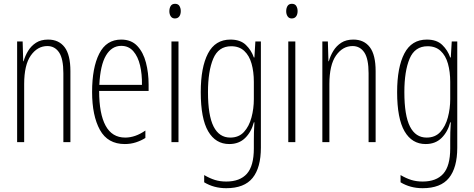

<svg xmlns="http://www.w3.org/2000/svg" viewBox="-20 -747 2492 1009"><path d="M233 -539Q289 -539 319.5 -499Q350 -459 350 -373V0H313V-362Q313 -438 290.5 -471.5Q268 -505 229 -505Q177 -505 142 -455.5Q107 -406 107 -305V0H70V-529H99L102 -425H104Q112 -454 128 -480Q144 -506 169.5 -522.5Q195 -539 233 -539Z M617 -539Q670 -539 701.5 -505.5Q733 -472 747 -418Q761 -364 761 -303V-269H501Q501 -149 535 -86.5Q569 -24 638 -24Q691 -24 744 -61V-22Q722 -8 694.5 1Q667 10 636 10Q546 10 505 -64.5Q464 -139 464 -264Q464 -391 501.5 -465Q539 -539 617 -539ZM617 -506Q567 -506 537 -455.5Q507 -405 502 -301H726Q727 -357 716 -403.5Q705 -450 680.5 -478Q656 -506 617 -506Z M900 -727Q916 -727 923 -715.5Q930 -704 930 -689Q930 -671 922 -660.5Q914 -650 899 -650Q885 -650 877.5 -661Q870 -672 870 -688Q870 -704 877 -715.5Q884 -727 900 -727ZM918 -529V0H881V-529Z M1191 -539Q1243 -539 1272 -511Q1301 -483 1314 -445H1317L1322 -529H1351V29Q1351 134 1307.5 188Q1264 242 1169 242Q1104 242 1053 211V173Q1082 190 1109 198.5Q1136 207 1169 207Q1241 207 1277.5 166Q1314 125 1314 33V-8Q1314 -30 1314.5 -52Q1315 -74 1317 -104H1314Q1301 -54 1268.5 -22Q1236 10 1185 10Q1113 10 1074 -57Q1035 -124 1035 -263Q1035 -393 1073 -466Q1111 -539 1191 -539ZM1195 -504Q1128 -504 1100.5 -438.5Q1073 -373 1073 -263Q1073 -140 1102.5 -82Q1132 -24 1190 -24Q1235 -24 1262 -53.5Q1289 -83 1301.5 -129.5Q1314 -176 1314 -226V-317Q1314 -370 1302 -412.5Q1290 -455 1263.5 -479.5Q1237 -504 1195 -504Z M1514 -727Q1530 -727 1537 -715.5Q1544 -704 1544 -689Q1544 -671 1536 -660.5Q1528 -650 1513 -650Q1499 -650 1491.5 -661Q1484 -672 1484 -688Q1484 -704 1491 -715.5Q1498 -727 1514 -727ZM1532 -529V0H1495V-529Z M1837 -539Q1893 -539 1923.5 -499Q1954 -459 1954 -373V0H1917V-362Q1917 -438 1894.5 -471.5Q1872 -505 1833 -505Q1781 -505 1746 -455.5Q1711 -406 1711 -305V0H1674V-529H1703L1706 -425H1708Q1716 -454 1732 -480Q1748 -506 1773.5 -522.5Q1799 -539 1837 -539Z M2223 -539Q2275 -539 2304 -511Q2333 -483 2346 -445H2349L2354 -529H2383V29Q2383 134 2339.5 188Q2296 242 2201 242Q2136 242 2085 211V173Q2114 190 2141 198.5Q2168 207 2201 207Q2273 207 2309.5 166Q2346 125 2346 33V-8Q2346 -30 2346.5 -52Q2347 -74 2349 -104H2346Q2333 -54 2300.5 -22Q2268 10 2217 10Q2145 10 2106 -57Q2067 -124 2067 -263Q2067 -393 2105 -466Q2143 -539 2223 -539ZM2227 -504Q2160 -504 2132.5 -438.5Q2105 -373 2105 -263Q2105 -140 2134.5 -82Q2164 -24 2222 -24Q2267 -24 2294 -53.5Q2321 -83 2333.5 -129.5Q2346 -176 2346 -226V-317Q2346 -370 2334 -412.5Q2322 -455 2295.5 -479.5Q2269 -504 2227 -504Z"/></svg>

Font: Noto Sans Gujarati ExtraCondensed ExtraLight
Style: Regular
Weight: 200
Width: 2
Designer: Jelle Bosma - Monotype Design Team, Universal Thirst
Foundry: Monotype Imaging Inc.
Version: Version 2.106; ttfautohint (v1.8.4.7-5d5b)